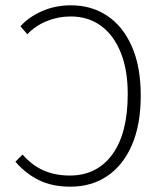

<svg xmlns="http://www.w3.org/2000/svg" viewBox="-20 -691 604 723"><path d="M245 12Q177 12 127 -12.5Q77 -37 38 -82L65 -109Q101 -68 144.5 -49Q188 -30 243 -30Q345 -30 403 -109.5Q461 -189 461 -337Q461 -428 434.5 -493.5Q408 -559 360 -594Q312 -629 246 -629Q199 -629 156 -611.5Q113 -594 83 -562L57 -592Q87 -626 137 -648.5Q187 -671 247 -671Q325 -671 384 -631.5Q443 -592 476.5 -516Q510 -440 510 -331Q510 -222 477 -145.5Q444 -69 384.5 -28.5Q325 12 245 12Z"/></svg>

Font: Source Sans 3 ExtraLight Light
Style: Regular
Weight: 300
Version: Version 3.052;hotconv 1.1.0;makeotfexe 2.6.0